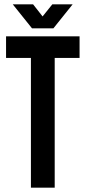

<svg xmlns="http://www.w3.org/2000/svg" viewBox="-20 -868 396 888"><path d="M8 -700H348V-600H233V0H123V-600H8ZM133 -848 177 -792 222 -848H316L227 -737H128L39 -848Z"/></svg>

Font: BebasNeueW03-Regular
Style: Regular
Weight: 400
Designer: Ryoichi Tsunekawa
Foundry: Ryoichi Tsunekawa
Version: Version 1.30